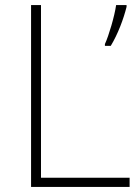

<svg xmlns="http://www.w3.org/2000/svg" viewBox="-20 -734 550 754"><path d="M102 0H489V-36H141V-714H102ZM477 -707V-714H436C430 -671 407 -593 392 -561V-554H415C443 -600 465 -659 477 -707Z"/></svg>

Font: Noto Sans Sinhala ExtraLight
Style: Regular
Weight: 200
Designer: Jelle Bosma - Monotype Design Team
Foundry: Monotype Imaging Inc.
Version: Version 2.006